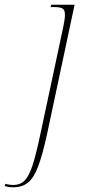

<svg xmlns="http://www.w3.org/2000/svg" viewBox="-153 -556 369 816"><path d="M-96 240Q-109 240 -117.5 238.5Q-126 237 -133 235L-130 225Q-115 230 -96 230Q-66 230 -47.5 210.5Q-29 191 -14.5 146Q0 101 16 26L116 -442Q119 -458 121 -470Q123 -482 123 -493Q123 -514 112.5 -520Q102 -526 76 -526H62L65 -536H164L47 14Q28 101 9.5 150.5Q-9 200 -34 220Q-59 240 -96 240Z"/></svg>

Font: Noto Serif Display ExtraCondensed Thin
Style: Italic
Weight: 100
Width: 2
Italic angle: -12°
Designer: Monotype Design Team
Foundry: Monotype Imaging Inc.
Version: Version 2.009